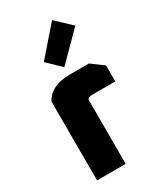

<svg xmlns="http://www.w3.org/2000/svg" viewBox="-203 -893 826 970"><g transform="rotate(-30 210.0 -407.5)"><path d="M64 0V-460Q102 -532 212 -532H324L394 -480V-387H262Q238 -387 231 -376V0ZM130 -652 272 -815 360 -732 207 -578Z"/></g></svg>

Font: Oxanium ExtraBold
Style: Regular
Weight: 800
Designer: Severin Meyer
Version: Version 2.000